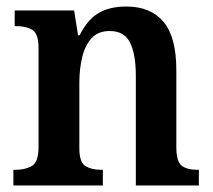

<svg xmlns="http://www.w3.org/2000/svg" viewBox="-20 -568 653 588"><path d="M21 0V-48H27Q58 -48 78 -60Q98 -72 98 -118V-422Q98 -465 79 -476.5Q60 -488 30 -488H25V-536H207L219 -460H224Q247 -507 281 -527.5Q315 -548 367 -548Q441 -548 480.5 -501.5Q520 -455 520 -353V-119Q520 -73 536.5 -60.5Q553 -48 584 -48H589V0H396V-336Q396 -401 378.5 -437Q361 -473 316 -473Q280 -473 260 -450.5Q240 -428 231.5 -392Q223 -356 223 -314V-114Q223 -71 241.5 -59.5Q260 -48 290 -48H295V0Z"/></svg>

Font: Noto Serif Lao SemiCondensed SemiBold
Style: Regular
Weight: 600
Width: 4
Designer: Monotype Design Team
Foundry: Monotype Imaging Inc.
Version: Version 2.003; ttfautohint (v1.8.4.7-5d5b)